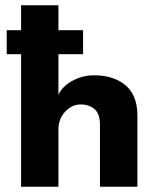

<svg xmlns="http://www.w3.org/2000/svg" viewBox="-20 -708 589 728"><path d="M501 0H359V-234.5Q359 -276 338.8 -294Q318.5 -312 285.5 -312Q253 -312 227.2 -284.8Q201.5 -257.5 201.5 -216V0H60V-502.5H5.5V-593.5H60V-688H201.5V-593.5H295V-502.5H201.5V-348Q208.5 -366 227.5 -383Q246.5 -400 274.8 -411.2Q303 -422.5 337 -422.5Q402.5 -422.5 446.5 -392Q501 -354 501 -270.5Z"/></svg>

Font: Lucymar Sans
Style: Bold
Weight: 700
Foundry: The League of Moveable Type (original font) / Main changes by Cristiano Sobral with portions from Mirco Monsees
Version: Version 2.001;August 30, 2020;FontCreator 13.0.0.2681 64-bit